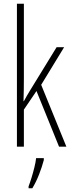

<svg xmlns="http://www.w3.org/2000/svg" viewBox="-20 -780 379 1021"><path d="M107 -365Q107 -332 106.5 -303Q106 -274 105 -242H107Q116 -258 122.5 -270Q129 -282 138 -296L281 -529H321L199 -329L333 0H294L174 -296L107 -197V0H70V-760H107ZM213 71Q204 106 188 147Q172 188 152 221H132V211Q139 193 147.5 165.5Q156 138 163 109.5Q170 81 172 61H213Z"/></svg>

Font: Noto Sans Lao ExtraCondensed ExtraLight
Style: Regular
Weight: 200
Width: 2
Designer: Monotype Design Team
Foundry: Monotype Imaging Inc.
Version: Version 2.003; ttfautohint (v1.8.4.7-5d5b)